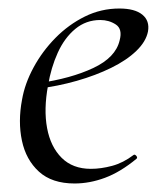

<svg xmlns="http://www.w3.org/2000/svg" viewBox="-20 -419 383 451"><path d="M155.2 12Q102 12 71.5 -15.8Q41 -43.6 31.5 -88.6Q22 -133.6 31.8 -185Q38.2 -222.4 58.8 -260.5Q79.4 -298.6 110.2 -329.9Q141 -361.2 179.2 -380.1Q217.4 -399 260.4 -399Q296.6 -399 314.3 -384.6Q332 -370.2 327.6 -345Q323 -321.4 300.2 -299.4Q277.4 -277.4 241.1 -259.6Q204.8 -241.8 160.3 -229.1Q115.8 -216.4 68.2 -210.6L70.2 -223.6Q146.8 -234.6 199.2 -259.3Q251.6 -284 261 -324Q268.2 -350.8 252.1 -361.4Q236 -372 215.6 -372Q182.2 -372 156.9 -351.1Q131.6 -330.2 115.7 -295.2Q99.8 -260.2 92.8 -218Q82.4 -162.2 90.6 -118.2Q98.8 -74.2 124.8 -48.3Q150.8 -22.4 193.4 -22.4Q217.2 -22.4 243.3 -29.4Q269.4 -36.4 293.8 -55Q296.6 -57 300.1 -53Q303.6 -49 300.8 -46.2Q262.8 -14.8 226.7 -1.4Q190.6 12 155.2 12Z"/></svg>

Font: Cormorant Infant Light
Style: Italic
Weight: 300
Italic angle: -10°
Designer: Christian Thalmann (Catharsis Fonts)
Foundry: Catharsis Fonts
Version: Version 4.001